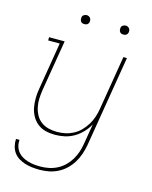

<svg xmlns="http://www.w3.org/2000/svg" viewBox="-133 -783 867 1093"><g transform="rotate(15 300.0 -237.0)"><path d="M208 223Q185 223 163.5 220.5Q142 218 122 212Q102 206 84 195Q66 184 54 167.5Q42 151 37 130.5Q32 110 33 88H54Q52 107 57 125Q62 143 73 157Q84 171 99.5 180Q115 189 133 194.5Q151 200 169.5 202Q188 204 207 204Q232 204 257 199Q282 194 305.5 182Q329 170 348 151.5Q367 133 380.5 110.5Q394 88 402 64Q410 40 414 15L434 -105Q420 -79 398.5 -56.5Q377 -34 351 -19Q325 -4 296.5 2Q268 8 241 8Q212 8 185.5 1.5Q159 -5 138 -21.5Q117 -38 104 -61.5Q91 -85 86 -111.5Q81 -138 81.5 -166.5Q82 -195 87 -223L133 -501H65V-520H157L107 -220Q103 -194 102 -168.5Q101 -143 106 -119Q111 -95 122.5 -73.5Q134 -52 153.5 -37.5Q173 -23 197.5 -17Q222 -11 248 -11Q272 -11 296 -16Q320 -21 343 -33Q366 -45 384.5 -64Q403 -83 416.5 -105Q430 -127 438 -151Q446 -175 450 -199L503 -520H524L435 18Q430 45 421 71.5Q412 98 397 122.5Q382 147 361 167Q340 187 314 200Q288 213 261 218Q234 223 208 223ZM469 -644Q463 -644 457.5 -646Q452 -648 448.5 -653Q445 -658 444 -664Q443 -670 444 -676Q444 -681 446.5 -685Q449 -689 453 -691.5Q457 -694 461 -695.5Q465 -697 470 -697Q476 -697 481.5 -694.5Q487 -692 491 -687Q495 -682 496 -676Q497 -670 496 -664Q495 -659 492.5 -655Q490 -651 486.5 -648.5Q483 -646 478.5 -645Q474 -644 469 -644ZM239 -644Q233 -644 227.5 -646Q222 -648 218.5 -653Q215 -658 214 -664Q213 -670 214 -676Q214 -681 216.5 -685Q219 -689 223 -691.5Q227 -694 231 -695.5Q235 -697 240 -697Q246 -697 251.5 -694.5Q257 -692 261 -687Q265 -682 266 -676Q267 -670 266 -664Q265 -659 262.5 -655Q260 -651 256.5 -648.5Q253 -646 248.5 -645Q244 -644 239 -644Z"/></g></svg>

Font: Iosevka Etoile Thin
Style: Italic
Weight: 100
Italic angle: -9°
Designer: Belleve Invis
Foundry: Belleve Invis
Version: Version 22.1.2; ttfautohint (v1.8.4)